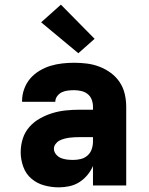

<svg xmlns="http://www.w3.org/2000/svg" viewBox="-20 -798 640 826"><path d="M233 8Q201 8 170 -0.5Q139 -9 115 -29.5Q91 -50 80 -81Q69 -112 69 -143Q69 -173 78 -201.5Q87 -230 106.5 -252Q126 -274 152 -288.5Q178 -303 206 -311.5Q234 -320 263.5 -323Q293 -326 322 -326H380V-339Q380 -355 374.5 -369.5Q369 -384 357 -393.5Q345 -403 329.5 -406.5Q314 -410 299 -410Q286 -410 272.5 -408.5Q259 -407 247 -401.5Q235 -396 226.5 -385Q218 -374 218 -361V-360H75V-364Q75 -390 84 -415Q93 -440 109.5 -459.5Q126 -479 149 -493Q172 -507 196.5 -514.5Q221 -522 247 -525Q273 -528 299 -528Q327 -528 354.5 -524.5Q382 -521 408 -511Q434 -501 456.5 -484.5Q479 -468 494.5 -445Q510 -422 516.5 -394.5Q523 -367 523 -339V0H380V-84Q371 -63 356 -45Q341 -27 321.5 -14.5Q302 -2 279 3Q256 8 233 8ZM295 -110Q312 -110 328 -114Q344 -118 356.5 -129Q369 -140 374.5 -156Q380 -172 380 -189V-208H322Q311 -208 300 -207.5Q289 -207 278 -205.5Q267 -204 256 -201Q245 -198 235.5 -193Q226 -188 219 -178.5Q212 -169 212 -158Q212 -145 221 -134Q230 -123 242.5 -118Q255 -113 268.5 -111.5Q282 -110 295 -110ZM317 -569 157 -702 242 -778 387 -631Z"/></svg>

Font: Iosevka Heavy Extended
Style: Regular
Weight: 900
Width: 7
Monospace: yes
Designer: Belleve Invis
Foundry: Belleve Invis
Version: Version 32.5.0; ttfautohint (v1.8.4)